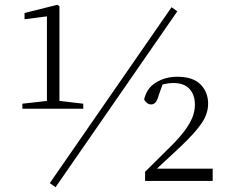

<svg xmlns="http://www.w3.org/2000/svg" viewBox="-20 -752 946 798"><path d="M73 -300V-321L180 -333H224L326 -321V-300ZM175 -300V-684L82 -672V-698L218 -732L227 -726V-300ZM583 0V-38L704 -158Q748 -204 769 -241.5Q790 -279 790 -317Q790 -358 767.5 -382.5Q745 -407 701 -407Q684 -407 667 -403.5Q650 -400 630 -390L660 -413L640 -357Q634 -335 626.5 -326.5Q619 -318 608 -318Q591 -318 579 -338Q589 -385 628 -409Q667 -433 717 -433Q782 -433 813.5 -401Q845 -369 845 -321Q845 -280 818.5 -240.5Q792 -201 733 -145L614 -34L624 -60L625 -51H864V0ZM211 26 187 9 693 -722 717 -705Z"/></svg>

Font: Noto Serif TC
Style: Regular
Weight: 200
Designer: Ryoko NISHIZUKA 西塚涼子 (kana & ideographs); Frank Grießhammer (Latin, Greek & Cyrillic); Wenlong ZHANG 张文龙 (bopomofo); San
Foundry: Adobe
Version: Version 2.001;hotconv 1.1.0;makeotfexe 2.6.0